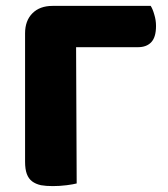

<svg xmlns="http://www.w3.org/2000/svg" viewBox="-20 -626 569 651"><path d="M240 -4Q229 -1 206 2Q182 5 159 5Q136 5 119 2Q101 -2 89 -11Q77 -20 71 -36Q65 -52 65 -78V-513Q65 -556 90 -581Q115 -606 158 -606H491Q498 -595 503 -577Q509 -558 509 -538Q509 -499 492 -482Q476 -466 448 -466H238Z"/></svg>

Font: Baloo Cyrillic
Style: Regular
Weight: 400
Designer: Ek Type, Denis Ignatov
Foundry: Ek Type
Version: Version 1.50 July 26, 2019